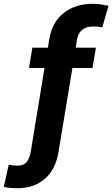

<svg xmlns="http://www.w3.org/2000/svg" viewBox="-62 -780 593 1013"><path d="M443.9 -528.4 426.1 -421.2H320L246.8 21Q231.5 114.3 174.4 163.7Q117.2 213.1 29.5 213.1Q11 213.1 -5.7 211.6Q-22.4 210.2 -42.3 206L-15.6 88.4Q-7.1 90.9 6.6 92.5Q20.2 94.1 29.5 94.1Q63.2 94.1 78.8 74.4Q94.5 54.7 100.1 21L172.9 -421.2H90.9L108.7 -528.4H191.1L197.8 -573.2Q213.4 -664.4 274.9 -712.2Q336.3 -759.9 428.3 -759.9Q451.3 -759.9 472.3 -756.7Q493.3 -753.6 510.7 -749.6L477.6 -635.7Q468.4 -637.8 457.6 -639Q446.7 -640.3 429 -640.3Q394.9 -640.3 372.7 -623.4Q350.5 -606.5 344.5 -573.2L337.7 -528.4Z"/></svg>

Font: Inter UI
Style: Bold Italic
Weight: 700
Italic angle: 9.39999°
Designer: Rasmus Andersson
Foundry: rsms
Version: 3.2;8d6f07862